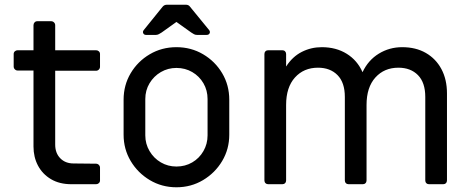

<svg xmlns="http://www.w3.org/2000/svg" viewBox="-20 -781 1988 814"><path d="M283 0Q232 0 196 -21.5Q160 -43 141 -79Q122 -115 122 -160V-482H55Q48 -482 43 -487Q38 -492 38 -499V-552Q38 -559 43 -563.5Q48 -568 55 -568H122V-674Q122 -681 126.5 -686Q131 -691 138 -691H197Q204 -691 209 -686Q214 -681 214 -674V-568H387Q394 -568 399 -563.5Q404 -559 404 -552V-498Q404 -491 399 -486Q394 -481 387 -481H214V-168Q214 -132 235.5 -110Q257 -88 292 -88L387 -87Q394 -87 399 -82Q404 -77 404 -70V-16Q404 -9 399 -4.5Q394 0 387 0Z M728 13Q666 13 615 -17.5Q564 -48 534 -98.5Q504 -149 504 -210V-358Q504 -420 534 -470.5Q564 -521 615 -551Q666 -581 728 -581Q790 -581 841 -551Q892 -521 922 -470.5Q952 -420 952 -358V-210Q952 -149 922 -98.5Q892 -48 841 -17.5Q790 13 728 13ZM728 -75Q765 -75 795 -92.5Q825 -110 842.5 -140.5Q860 -171 860 -207V-361Q860 -398 842.5 -428Q825 -458 795 -475.5Q765 -493 728 -493Q692 -493 662 -475.5Q632 -458 614 -428Q596 -398 596 -361V-207Q596 -171 614 -140.5Q632 -110 662 -92.5Q692 -75 728 -75ZM599 -633Q591 -633 587.5 -639.5Q584 -646 589 -653L669 -752Q676 -761 688 -761H768Q780 -761 786 -752L867 -653Q872 -646 868.5 -639.5Q865 -633 856 -633H815Q808 -633 802.5 -636Q797 -639 791 -643L728 -688L665 -643Q659 -639 653 -636Q647 -633 641 -633Z M1117 0Q1110 0 1105.5 -4.5Q1101 -9 1101 -16V-552Q1101 -559 1105.5 -563.5Q1110 -568 1117 -568H1177Q1184 -568 1188.5 -563.5Q1193 -559 1193 -552V-499Q1220 -541 1259.5 -561Q1299 -581 1344 -581Q1405 -581 1450 -553Q1495 -525 1517 -475Q1541 -526 1586 -553.5Q1631 -581 1685 -581Q1743 -581 1785.5 -556.5Q1828 -532 1851.5 -488Q1875 -444 1875 -385V-16Q1875 -9 1870.5 -4.5Q1866 0 1859 0H1799Q1792 0 1787.5 -4.5Q1783 -9 1783 -16V-370Q1783 -431 1752 -462.5Q1721 -494 1669 -494Q1609 -494 1571.5 -452.5Q1534 -411 1534 -336V-16Q1534 -9 1529.5 -4.5Q1525 0 1518 0H1458Q1451 0 1446.5 -4.5Q1442 -9 1442 -16V-370Q1442 -431 1411 -462.5Q1380 -494 1328 -494Q1268 -494 1230.5 -452.5Q1193 -411 1193 -336V-16Q1193 -9 1188.5 -4.5Q1184 0 1177 0Z"/></svg>

Font: Miriam Libre Medium
Style: Regular
Weight: 500
Version: Version 2.000